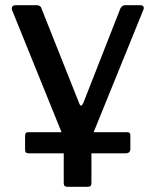

<svg xmlns="http://www.w3.org/2000/svg" viewBox="-20 -550 595 735"><path d="M237 165Q224 165 224 151V-23L26 -512Q24 -520 27.5 -525Q31 -530 39 -530H122Q128 -530 133 -526.5Q138 -523 139 -517L283 -155Q290 -136 299 -156L441 -518Q444 -523 448 -526.5Q452 -530 459 -530H518Q526 -530 529 -525Q532 -520 529 -513L330 -23V151Q330 165 318 165ZM91 37Q83 37 79.5 34Q76 31 76 23V-30Q76 -44 87 -44H467Q479 -44 479 -33V21Q479 37 459 37Z"/></svg>

Font: Libre Franklin Medium
Style: Regular
Weight: 500
Designer: Pablo Impallari, Rodrigo Fuenzalida, Nhung Nguyen
Foundry: Impallari Type
Version: Version 3.000